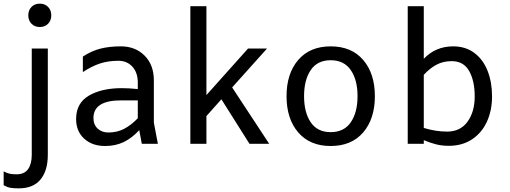

<svg xmlns="http://www.w3.org/2000/svg" viewBox="-72 -788 2792 1052"><path d="M83 -704Q83 -732 100.5 -750Q118 -768 146 -768Q174 -768 191.5 -750Q209 -732 209 -704Q209 -676 191.5 -658Q174 -640 146 -640Q118 -640 100.5 -658Q83 -676 83 -704ZM-52 227V151Q-33 161 -18 164Q-3 167 19 167Q62 167 82 138.5Q102 110 102 60V-522H190V60Q190 147 150 195.5Q110 244 31 244Q2 244 -15 241Q-32 238 -52 227Z M705 0 691 -75Q652 -32 606.5 -10Q561 12 504 12Q433 12 389 -28.5Q345 -69 345 -136Q345 -223 415 -264Q485 -305 595 -305Q635 -305 683 -300V-336Q683 -390 653.5 -422.5Q624 -455 577 -455Q521 -455 475.5 -440Q430 -425 382 -393V-478Q429 -509 478 -521.5Q527 -534 590 -534Q670 -534 720.5 -483Q771 -432 771 -348V-116L793 0ZM683 -140V-238H591Q440 -238 440 -141Q440 -105 463 -83.5Q486 -62 522 -62Q570 -62 608 -82Q646 -102 683 -140Z M1141 -244 1059 -152V0H971V-754H1059V-267L1287 -522H1391L1200 -309L1403 0H1295Z M1498 -261Q1498 -385 1562 -459.5Q1626 -534 1740 -534Q1854 -534 1918 -459.5Q1982 -385 1982 -261Q1982 -137 1918 -62.5Q1854 12 1740 12Q1626 12 1562 -62.5Q1498 -137 1498 -261ZM1887 -261Q1887 -350 1850 -404Q1813 -458 1740 -458Q1667 -458 1630.5 -404Q1594 -350 1594 -261Q1594 -172 1630.5 -118Q1667 -64 1740 -64Q1813 -64 1850 -118Q1887 -172 1887 -261Z M2624 -260Q2624 -182 2595.5 -120.5Q2567 -59 2513.5 -24Q2460 11 2387 11Q2350 11 2318 3Q2286 -5 2250 -20V0H2162V-754H2250V-466Q2315 -534 2411 -534Q2479 -534 2527 -498Q2575 -462 2599.5 -400Q2624 -338 2624 -260ZM2529 -260Q2529 -345 2498.5 -399Q2468 -453 2403 -453Q2357 -453 2320.5 -434Q2284 -415 2250 -378V-87Q2315 -67 2378 -67Q2450 -67 2489.5 -121Q2529 -175 2529 -260Z"/></svg>

Font: Amiko
Style: Regular
Weight: 400
Designer: Pablo Impallari, Rodrigo Fuenzalida, Andres Torresi
Foundry: Impallari Type
Version: Version 1.001; ttfautohint (v1.3)